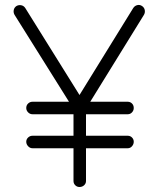

<svg xmlns="http://www.w3.org/2000/svg" viewBox="-20 -735 634 768"><path d="M298 13Q288 13 281 6Q274 -1 274 -11V-142H110Q100 -142 92.5 -150Q85 -158 85 -168Q85 -178 92.5 -185Q100 -192 110 -192H274V-278H110Q100 -278 92.5 -285.5Q85 -293 85 -303Q85 -314 92.5 -321Q100 -328 110 -328H256L38 -676Q33 -685 35 -695Q37 -705 46 -711Q55 -716 65 -714Q75 -712 81 -703L298 -355L513 -703Q519 -712 529 -714.5Q539 -717 548 -711Q557 -705 559 -695Q561 -685 556 -676L341 -328H491Q501 -328 508 -321Q515 -314 515 -303Q515 -293 508 -285.5Q501 -278 491 -278H324V-192H491Q501 -192 508 -185Q515 -178 515 -168Q515 -158 508 -150Q501 -142 491 -142H324V-11Q324 -1 316.5 6Q309 13 298 13Z"/></svg>

Font: Zen Kurenaido
Style: Regular
Weight: 400
Designer: Yoshimichi Ohira
Foundry: Positype
Version: Version 1.001